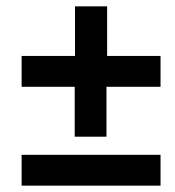

<svg xmlns="http://www.w3.org/2000/svg" viewBox="-20 -584 549 604"><path d="M215 -154V-311H48V-408H216V-564H317V-408H485V-311H315V-154ZM48 0V-97H485V0Z"/></svg>

Font: Source Sans 3 ExtraLight
Style: Bold Italic
Weight: 700
Italic angle: -11°
Version: Version 3.052;hotconv 1.1.0;makeotfexe 2.6.0